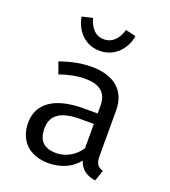

<svg xmlns="http://www.w3.org/2000/svg" viewBox="-143 -883 886 1000"><g transform="rotate(20 300.0 -383.5)"><path d="M290 -630C382 -630 432 -705 440 -766L383 -779C368 -728 338 -694 290 -694C243 -694 215 -728 200 -779L142 -766C150 -705 199 -630 290 -630ZM478 -115V-368C478 -472 412 -538 281 -538C229 -538 173 -528 108 -505L131 -441C185 -460 233 -468 268 -468C346 -468 393 -440 393 -363V-320H315C156 -320 69 -259 69 -151C69 -53 133 11 239 11C307 11 366 -14 404 -63C418 -15 455 6 500 12L521 -48C491 -57 478 -73 478 -115ZM260 -52C191 -52 159 -86 159 -152C159 -220 201 -262 317 -262H393V-127C362 -80 312 -52 260 -52Z"/></g></svg>

Font: FiraMono Nerd Font
Style: Regular
Weight: 400
Designer: Carrois Corporate & Edenspiekermann AG
Foundry: Carrois Corporate GbR & Edenspiekermann AG
Version: Version 003.206;Nerd Fonts 3.3.0